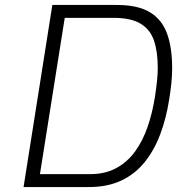

<svg xmlns="http://www.w3.org/2000/svg" viewBox="-20 -754 714 774"><path d="M75 0 191 -734H451Q536 -734 584.5 -704.5Q633 -675 653.5 -618.5Q674 -562 674 -479Q674 -448 670.5 -415.5Q667 -383 662 -353Q650 -276 625.5 -211.5Q601 -147 562.5 -99.5Q524 -52 468.5 -26Q413 0 339 0ZM141 -52H343Q404 -52 449 -76.5Q494 -101 525 -144Q556 -187 575.5 -244Q595 -301 605 -366Q610 -399 613 -428Q616 -457 616 -480Q616 -546 600.5 -591Q585 -636 546 -659Q507 -682 438 -682H241Z"/></svg>

Font: Exo Thin Light
Style: Italic
Weight: 300
Italic angle: -9°
Version: Version 2.000